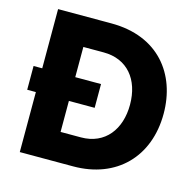

<svg xmlns="http://www.w3.org/2000/svg" viewBox="-104 -816 929 921"><g transform="rotate(15 360.5 -355.0)"><path d="M338 0C552 0 692 -141 692 -356C692 -552 572 -710 338 -710H73V-416H30V-298H73V0ZM525 -356C525 -234 458 -144 338 -144H237V-298H365V-416H237V-566H338C456 -566 525 -481 525 -356Z"/></g></svg>

Font: Raleway
Style: ExtraBold
Weight: 800
Designer: Matt McInerney, Pablo Impallari, Rodrigo Fuenzalida
Foundry: Matt McInerney, Pablo Impallari, Rodrigo Fuenzalida
Version: Version 3.000